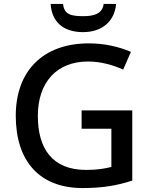

<svg xmlns="http://www.w3.org/2000/svg" viewBox="-20 -944 767 974"><path d="M569 -924H506C499 -872 453 -862 403 -862C343 -862 305 -869 300 -924H237C242 -837 297 -781 401 -781C501 -781 562 -839 569 -924ZM394 -384V-291H545V-97C512 -89 475 -82 417 -82C242 -82 172 -194 172 -356C172 -526 267 -632 427 -632C493 -632 556 -613 605 -591L644 -681C583 -707 510 -724 431 -724C195 -724 60 -581 60 -357C60 -127 180 10 399 10C500 10 575 -3 651 -28V-384Z"/></svg>

Font: Noto Sans Medefaidrin Medium
Style: Regular
Weight: 500
Designer: Dalton Maag Ltd
Foundry: Dalton Maag Ltd
Version: Version 1.002